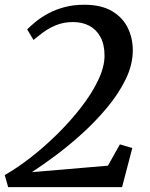

<svg xmlns="http://www.w3.org/2000/svg" viewBox="-24 -768 614 788"><path d="M9.5 0 -4.5 -49.5Q46.5 -78.5 102.8 -122.2Q159 -166 212.5 -219Q266 -272 309.5 -328.2Q353 -384.5 379 -439Q405 -493.5 405 -539.5Q405 -585.5 388.2 -616.2Q371.5 -647 342.5 -662.2Q313.5 -677.5 276 -677.5Q237.5 -677.5 206.5 -664.8Q175.5 -652 152.2 -634.5Q129 -617 113.5 -604L87.5 -647.5Q103 -663 124.8 -680.5Q146.5 -698 175.5 -713.5Q204.5 -729 241 -738.8Q277.5 -748.5 322 -748.5Q391 -748.5 435 -722.8Q479 -697 500 -654.5Q521 -612 521 -561.5Q521 -502.5 491.8 -442.5Q462.5 -382.5 415.2 -326Q368 -269.5 312.5 -219.2Q257 -169 202.8 -128.8Q148.5 -88.5 107 -61.5L419 -88L468 -175.5L519 -160.5L477 0Z"/></svg>

Font: Merriweather 20pt Medium
Style: Italic
Weight: 500
Italic angle: -7.8°
Version: Version 2.101